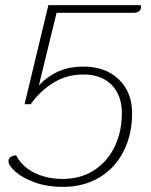

<svg xmlns="http://www.w3.org/2000/svg" viewBox="-20 -720 588 750"><path d="M13 -90Q13 -100 21 -106.5Q29 -113 43 -113Q67 -68 115.5 -44.5Q164 -21 225 -21Q295 -21 347.5 -55Q400 -89 428 -147.5Q456 -206 456 -278Q456 -348 416 -388.5Q376 -429 305 -429Q241 -429 189 -397Q137 -365 100 -313H76L169 -700H530Q531 -697 531 -692Q531 -682 523 -676Q515 -670 501 -670H201L132 -387Q170 -425 212 -442.5Q254 -460 305 -460Q392 -460 444 -410Q496 -360 496 -278Q496 -195 463 -129.5Q430 -64 368.5 -27Q307 10 225 10Q163 10 114.5 -8Q66 -26 39.5 -50Q13 -74 13 -90Z"/></svg>

Font: Thasadith
Style: Italic
Weight: 400
Italic angle: -9°
Designer: Cadson Demak Co.,Ltd.
Foundry: Cadson Demak Co.,Ltd.
Version: Version 1.000; ttfautohint (v1.6)